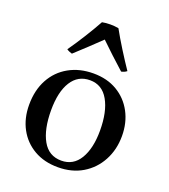

<svg xmlns="http://www.w3.org/2000/svg" viewBox="-139 -852 849 964"><g transform="rotate(20 285.5 -370.0)"><path d="M281 12Q208 12 153.5 -19.5Q99 -51 69 -106.5Q39 -162 39 -234Q39 -312 70.5 -370Q102 -428 159 -460Q216 -492 290 -492Q363 -492 417 -460Q471 -428 501 -372Q531 -316 531 -245Q531 -172 499.5 -113.5Q468 -55 412 -21.5Q356 12 281 12ZM152 -246Q152 -144 185.5 -84.5Q219 -25 286 -25Q350 -25 384 -81.5Q418 -138 418 -233Q418 -334 384 -394Q350 -454 285 -454Q221 -454 186.5 -399Q152 -344 152 -246ZM284 -671Q254 -642 221 -611Q188 -580 153 -548Q146 -550 138.5 -553Q131 -556 124 -561Q153 -602 185.5 -654Q218 -706 241 -748Q251 -750 262 -751Q273 -752 285 -752Q297 -752 308 -751Q319 -750 329 -748Q352 -706 384.5 -654Q417 -602 445 -561Q433 -551 416 -548Q380 -580 347 -611Q314 -642 284 -671Z"/></g></svg>

Font: Castoro
Style: Regular
Weight: 400
Designer: John Hudson
Foundry: Tiro Typeworks Ltd.
Version: Version 2.04